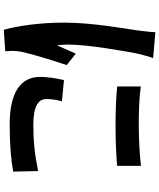

<svg xmlns="http://www.w3.org/2000/svg" viewBox="69 -888 861 1040"><g transform="rotate(90 500.0 -367.5)"><path d="M448 -699V-571C574 -559 755 -560 878 -571V-700C770 -687 571 -682 448 -699ZM528 -272 413 -283C402 -232 396 -192 396 -153C396 -50 479 11 651 11C764 11 844 4 909 -8L906 -143C819 -125 745 -117 656 -117C554 -117 516 -144 516 -188C516 -215 520 -239 528 -272ZM294 -766 154 -778C153 -746 147 -708 144 -680C133 -603 102 -434 102 -284C102 -148 121 -26 141 43L257 35C256 21 255 5 255 -6C255 -16 257 -38 260 -53C271 -106 304 -214 332 -298L270 -347C256 -314 240 -279 225 -245C222 -265 221 -291 221 -310C221 -410 256 -610 269 -677C273 -695 286 -745 294 -766Z"/></g></svg>

Font: Noto Sans Mono CJK SC
Style: Bold
Weight: 700
Designer: Ryoko NISHIZUKA 西塚涼子 (kana, bopomofo & ideographs); Paul D. Hunt (Latin, Greek & Cyrillic); Sandoll Communications 산돌커뮤니
Foundry: Adobe
Version: Version 2.004;hotconv 1.0.118;makeotfexe 2.5.65603